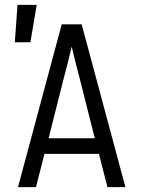

<svg xmlns="http://www.w3.org/2000/svg" viewBox="-20 -770 590 790"><path d="M54 0 234 -670H316L496 0H422L387 -137H163L128 0ZM370 -201 308 -447Q299 -479 291 -512Q283 -545 275 -578Q267 -545 259 -512Q251 -479 242 -447L180 -201ZM41 -596 52 -750H131L105 -596Z"/></svg>

Font: Lode
Style: Regular
Weight: 400
Monospace: yes
Designer: Belleve Invis
Foundry: Belleve Invis
Version: Version 29.2.0; ttfautohint (v1.8.3)